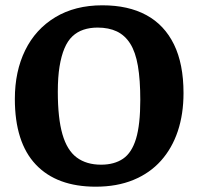

<svg xmlns="http://www.w3.org/2000/svg" viewBox="-20 -686 747 724"><path d="M341 18Q194 18 115 -65.5Q36 -149 36 -313Q36 -417 75 -496.5Q114 -576 188.5 -621Q263 -666 366 -666Q464 -666 532 -629Q600 -592 636 -518.5Q672 -445 672 -335Q672 -256 650.5 -191.5Q629 -127 587 -80Q545 -33 483 -7.5Q421 18 341 18ZM361 -65Q411 -65 444 -87.5Q477 -110 493 -163Q509 -216 509 -309Q509 -385 500 -437.5Q491 -490 471 -521.5Q451 -553 420.5 -567.5Q390 -582 348 -582Q319 -582 295 -574Q271 -566 253 -549Q235 -532 223 -503.5Q211 -475 204.5 -435Q198 -395 198 -340Q198 -240 215.5 -179.5Q233 -119 269.5 -92Q306 -65 361 -65Z"/></svg>

Font: Faustina Light
Style: Bold
Weight: 700
Version: Version 1.200